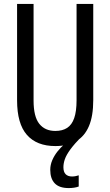

<svg xmlns="http://www.w3.org/2000/svg" viewBox="-20 -734 562 978"><path d="M303 118Q303 142 314.5 153.5Q326 165 347 165Q357 165 366 163Q375 161 381 159V216Q371 220 357.5 222Q344 224 330 224Q282 224 259 200Q236 176 236 131Q236 106 246 82.5Q256 59 272.5 38Q289 17 309 0L397 -40Q359 -1 338.5 27Q318 55 310.5 76.5Q303 98 303 118ZM455 -224Q455 -143 433 -91.5Q411 -40 368.5 -15Q326 10 262 10Q167 10 117 -47Q67 -104 67 -223V-714H151V-222Q151 -140 180 -103.5Q209 -67 262 -67Q298 -67 322 -82.5Q346 -98 358 -132.5Q370 -167 370 -223V-714H455Z"/></svg>

Font: Noto Sans ExtraCondensed
Style: Regular
Weight: 400
Width: 2
Designer: Monotype Design Team
Foundry: Monotype Imaging Inc.
Version: Version 2.013